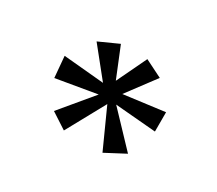

<svg xmlns="http://www.w3.org/2000/svg" viewBox="-73 -864 693 614"><g transform="rotate(30 273.0 -556.5)"><path d="M205.1 -390.6 146.5 -428.7 244.1 -545.9 94.7 -520.5 87.9 -598.6 237.3 -585 153.3 -689.5 224.6 -721.7 269.5 -611.3 322.3 -721.7 386.7 -689.5 308.6 -585 459 -604.5V-533.2L308.6 -545.9L419.9 -428.7L347.7 -390.6L283.2 -533.2Z"/></g></svg>

Font: Lohit Marathi
Style: Regular
Weight: 400
Version: 2.94.2